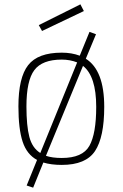

<svg xmlns="http://www.w3.org/2000/svg" viewBox="-20 -752 566 886"><path d="M265 -509Q311 -509 348 -495L393 -605L423 -594L376 -481Q461 -428 461 -259Q461 -119 418.5 -55Q376 9 265 9Q216 9 180 -2L133 114L103 104L151 -14Q104 -39 84.5 -98Q65 -157 65 -261Q65 -394 110 -451.5Q155 -509 265 -509ZM102 -261Q102 -171 115.5 -120Q129 -69 166 -46L336 -464Q303 -477 265 -477Q175 -477 138.5 -428.5Q102 -380 102 -261ZM265 -23Q361 -23 392.5 -79Q424 -135 424 -259Q424 -400 363 -448L192 -33Q221 -23 265 -23ZM159 -636 351 -732 367 -701 174 -609Z"/></svg>

Font: TitilliumMaps29L
Style: 1 wt
Weight: 100
Designer: Campivisivi
Foundry: Accademia di Belle Arti di Urbino and students of MA course of Visual design
Version: Version 001.001